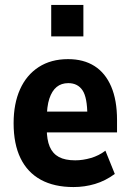

<svg xmlns="http://www.w3.org/2000/svg" viewBox="-20 -745 526 776"><path d="M277 11Q199 11 145 -18.5Q91 -48 63 -105.5Q35 -163 35 -247Q35 -326 61 -384Q87 -442 136.5 -474Q186 -506 255 -506Q318 -506 362 -478Q406 -450 429.5 -395Q453 -340 453 -260V-210H152V-294H347L333 -277Q333 -351 313.5 -380Q294 -409 256 -409Q228 -409 209 -393.5Q190 -378 179.5 -346.5Q169 -315 169 -263V-225Q169 -180 181 -152Q193 -124 218 -110.5Q243 -97 284 -97Q315 -97 347.5 -106.5Q380 -116 406 -136L444 -42Q406 -14 364 -1.5Q322 11 277 11ZM187 -598V-725H317V-598Z"/></svg>

Font: Nunito Sans 10pt Condensed ExtraBold
Style: Regular
Weight: 800
Width: 3
Designer: Vernon Adams
Foundry: Vernon Adams
Version: Version 3.101;gftools[0.9.27]